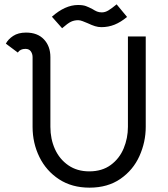

<svg xmlns="http://www.w3.org/2000/svg" viewBox="-20 -851 773 884"><path d="M130 -267V-588Q130 -603 122 -614.5Q114 -626 97 -626Q73 -626 62 -609L7 -650Q17 -670 40.5 -685.5Q64 -701 100 -701Q153 -701 182.5 -669.5Q212 -638 212 -588V-267Q212 -211 233 -164.5Q254 -118 294.5 -90Q335 -62 391 -62Q450 -62 490 -91.5Q530 -121 549.5 -168Q569 -215 569 -267V-683H651V-267Q651 -197 622 -132.5Q593 -68 534.5 -27.5Q476 13 392 13Q311 13 252 -25.5Q193 -64 161.5 -128Q130 -192 130 -267ZM339 -828Q362 -828 375.5 -823Q389 -818 406 -809Q417 -802 426.5 -798Q436 -794 449 -794Q464 -794 479 -803Q494 -812 517 -831L565 -773Q536 -749 507.5 -737.5Q479 -726 447 -726Q432 -726 417.5 -730.5Q403 -735 384 -744Q372 -749 360.5 -753.5Q349 -758 340 -758Q322 -758 307 -751Q292 -744 266 -721L219 -774Q280 -828 339 -828Z"/></svg>

Font: Bellota
Style: Bold
Weight: 700
Designer: Kemie Guaida
Foundry: Kemie Guaida
Version: Version 4.001